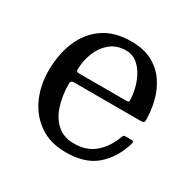

<svg xmlns="http://www.w3.org/2000/svg" viewBox="-125 -662 812 804"><g transform="rotate(30 281.5 -260.0)"><path d="M52.5 -250C52.5 -203.3 61.4 -160.2 79.2 -120.8C97.1 -81.2 123.3 -49.6 158 -25.8C192.7 -1.9 235.2 10 285.5 10C348.8 10 398.2 -6.1 433.8 -38.2C469.2 -70.4 494 -111.8 508 -162.5C510 -169.5 506.7 -173 498 -173H469C464 -173 460.8 -171.9 459.5 -169.8C458.2 -167.6 456.8 -164.7 455.5 -161C442.2 -124.3 422.4 -94.8 396.2 -72.5C370.1 -50.2 337.2 -39 297.5 -39C263.2 -39 235.4 -48.6 214.2 -67.8C193.1 -86.9 177.7 -112.3 168 -144C158.3 -175.7 153.5 -209.8 153.5 -246.5C153.5 -256.2 159 -261 170 -261H491.5C498.5 -261 503.2 -261.8 505.8 -263.2C508.2 -264.8 509.5 -268.8 509.5 -275.5C509.5 -305.2 505.8 -335 498.2 -365C490.8 -395 478.7 -422.4 462 -447.2C445.3 -472.1 423.1 -492.1 395.2 -507.2C367.4 -522.4 333.2 -530 292.5 -530C238.8 -530 194.2 -517.8 158.8 -493.2C123.2 -468.8 96.7 -435.4 79 -393.2C61.3 -351.1 52.5 -303.3 52.5 -250ZM169.5 -304C163.5 -304 159.7 -304.8 158 -306.5C156.3 -308.2 155.5 -311.5 155.5 -316.5C155.5 -342.8 160.5 -369 170.5 -395C180.5 -421 195.7 -442.7 216 -460C236.3 -477.3 261.8 -486 292.5 -486C312.8 -486 330.3 -480.2 345 -468.5C359.7 -456.8 371.8 -441.9 381.5 -423.8C391.2 -405.6 398.3 -386.6 403 -366.8C407.7 -346.9 410 -328.7 410 -312C410 -308.7 409.2 -306.5 407.8 -305.5C406.2 -304.5 402.2 -304 395.5 -304Z"/></g></svg>

Font: Besley*
Style: Regular
Weight: 400
Designer: Owen Earl
Foundry: indestructible type*
Version: Version 3.000; ttfautohint (v1.8.3)